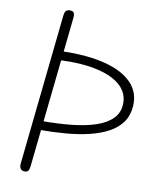

<svg xmlns="http://www.w3.org/2000/svg" viewBox="-105 -1081 919 1158"><g transform="rotate(10 354.5 -502.0)"><path d="M172.5 -262.5 177.5 -317.5Q275 -317.5 358.8 -326.2Q442.5 -335 505.8 -356.2Q569 -377.5 604.8 -414Q640.5 -450.5 641.5 -505.5Q643 -568 596 -613.2Q549 -658.5 454.2 -681.2Q359.5 -704 216.5 -698L227.5 -753Q382 -757 490.5 -728.5Q599 -700 654 -642.2Q709 -584.5 703 -500Q699 -442.5 669.8 -401.8Q640.5 -361 590.8 -334Q541 -307 475.2 -291.2Q409.5 -275.5 332.8 -269Q256 -262.5 172.5 -262.5ZM127.5 0Q109 0 101.5 -12Q94 -24 95.5 -39.5L194 -967Q196 -984.5 203 -994.2Q210 -1004 229 -1004Q245 -1004 251.8 -995.2Q258.5 -986.5 256 -962L157.5 -39Q156 -25 151.2 -12.5Q146.5 0 127.5 0Z"/></g></svg>

Font: Edu NSW ACT Hand Pre
Style: Regular
Weight: 400
Designer: Tina and Corey Anderson, Eben Sorkin, Mirko Velimirovic
Foundry: Sorkin Type Co.
Version: Version 2.000